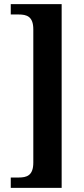

<svg xmlns="http://www.w3.org/2000/svg" viewBox="-20 -780 404 928"><path d="M32 128H278V-760H32V-710H70C109 -710 141 -701 141 -638V6C141 69 109 78 70 78H32Z"/></svg>

Font: Noto Serif Armenian Condensed
Style: Bold
Weight: 700
Width: 3
Designer: Monotype Design Team
Foundry: Monotype Imaging Inc.
Version: Version 2.008